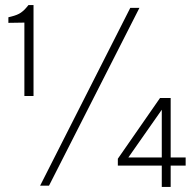

<svg xmlns="http://www.w3.org/2000/svg" viewBox="-20 -731 751 756"><path d="M92 -711H112V-353H76V-642L13 -641V-663L25 -666Q49 -672 62 -681Q75 -690 88 -706ZM173 0H138L493 -700H529ZM652 5H617V-319L629 -316L477 -99L471 -111H711V-79H444V-106L610 -345H652Z"/></svg>

Font: Be Vietnam Pro Variable Thin
Style: Regular
Weight: 100
Designer: Lam Bao, Tony Le, Vietanh Nguyen
Foundry: Yellow Type Foundry
Version: Version 1.002